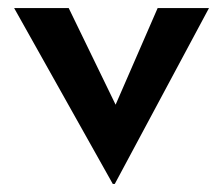

<svg xmlns="http://www.w3.org/2000/svg" viewBox="-20 -444 551 475"><path d="M259 11 15 -424H150L266 -185L370 -424H497L264 11Z"/></svg>

Font: Reem Kufi Medium
Style: Regular
Weight: 500
Designer: Khaled Hosny
Version: Version 1.001